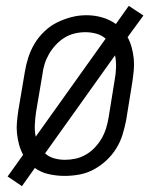

<svg xmlns="http://www.w3.org/2000/svg" viewBox="-20 -593 540 656"><path d="M55 43 6 10 59 -64Q50 -81 45 -99.5Q40 -118 38 -137.5Q36 -157 38 -177.5Q40 -198 43 -218L65 -348Q69 -373 77 -397.5Q85 -422 98.5 -444.5Q112 -467 132 -486Q152 -505 175.5 -516.5Q199 -528 224 -534.5Q249 -541 275 -541Q303 -541 329 -533.5Q355 -526 376 -511L420 -573L470 -540L416 -466Q425 -449 430 -430.5Q435 -412 437 -392.5Q439 -373 437 -352.5Q435 -332 432 -312L411 -182Q406 -157 398.5 -132.5Q391 -108 377 -85.5Q363 -63 343 -44.5Q323 -26 299.5 -13.5Q276 -1 250.5 3.5Q225 8 201 8Q173 8 146.5 2Q120 -4 99 -19ZM102 -126 341 -461Q327 -473 309 -478Q291 -483 271 -483Q253 -483 234.5 -478.5Q216 -474 200 -464Q184 -454 170.5 -439.5Q157 -425 147.5 -408.5Q138 -392 132.5 -374.5Q127 -357 125 -339L103 -209Q100 -188 99 -166.5Q98 -145 102 -126ZM202 -47Q220 -47 238.5 -51Q257 -55 274 -65Q291 -75 304.5 -89.5Q318 -104 327.5 -120.5Q337 -137 342.5 -155Q348 -173 351 -191L372 -321Q376 -342 376.5 -363.5Q377 -385 373 -404L134 -69Q147 -57 165 -52Q183 -47 202 -47Z"/></svg>

Font: Iosevka Slab Light Oblique
Style: Regular
Weight: 300
Italic angle: -9°
Monospace: yes
Designer: Belleve Invis
Foundry: Belleve Invis
Version: Version 11.1.1; ttfautohint (v1.8.3)